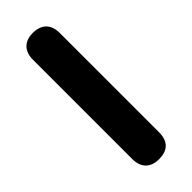

<svg xmlns="http://www.w3.org/2000/svg" viewBox="-240 -740 775 775"><g transform="rotate(-45 147.5 -352.5)"><path d="M147 8Q111 8 91 -12Q71 -32 71 -70V-635Q71 -673 91 -693Q111 -713 147 -713Q184 -713 204 -693Q224 -673 224 -635V-70Q224 8 147 8Z"/></g></svg>

Font: Chiron GoRound TC
Style: Bold
Weight: 700
Designer: Ryoko NISHIZUKA 西塚涼子 (kana, bopomofo & ideographs); Paul D. Hunt (Latin, Greek & Cyrillic); Sandoll Communications 산돌커뮤니
Foundry: Adobe
Version: Version 1.000;hotconv 1.1.1;makeotfexe 2.6.0